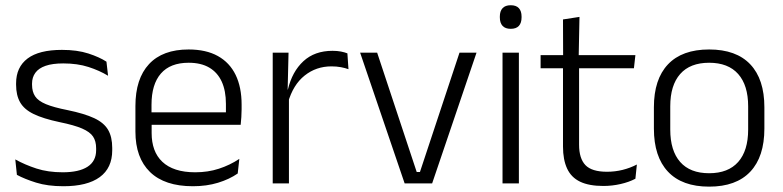

<svg xmlns="http://www.w3.org/2000/svg" viewBox="-20 -684 2921 716"><path d="M216.5 10.5Q157.5 10.5 114.5 -3Q71.5 -16.5 43 -32L37 -89.5Q73 -69.5 116 -55.5Q159 -41.5 214 -41.5Q274.5 -41.5 306.5 -62.2Q338.5 -83 338.5 -124V-131Q338.5 -157.5 327 -174.8Q315.5 -192 286 -204.8Q256.5 -217.5 202.5 -228.5Q141 -241.5 105.5 -258.8Q70 -276 55 -302.5Q40 -329 40 -368V-373Q40 -433.5 82.8 -465.8Q125.5 -498 211 -498Q268 -498 309.5 -484.5Q351 -471 377 -454L383 -401.5Q351 -421 310 -434.2Q269 -447.5 216 -447.5Q175.5 -447.5 149.8 -438.5Q124 -429.5 111.8 -412.5Q99.5 -395.5 99.5 -372.5V-368Q99.5 -342 111 -324.8Q122.5 -307.5 151.5 -295.5Q180.5 -283.5 231.5 -273.5Q294.5 -260.5 331 -243.5Q367.5 -226.5 383 -200Q398.5 -173.5 398.5 -132.5V-123.5Q398.5 -57.5 352 -23.5Q305.5 10.5 216.5 10.5Z M699.5 10.5Q594 10.5 539.5 -42.5Q485 -95.5 485 -193.5V-288.5Q485 -390.5 535.8 -445Q586.5 -499.5 683.5 -499.5Q748.5 -499.5 792.5 -475Q836.5 -450.5 858.8 -404.5Q881 -358.5 881 -294V-276.5Q881 -262 880 -247.5Q879 -233 877.5 -218.5H821.5Q822.5 -240.5 822.5 -260.2Q822.5 -280 822.5 -296.5Q822.5 -345.5 806.8 -379.8Q791 -414 760.2 -432Q729.5 -450 683.5 -450Q615 -450 580 -409.8Q545 -369.5 545 -293.5V-246L545.5 -238V-187.5Q545.5 -154 555.2 -127Q565 -100 585.2 -80.8Q605.5 -61.5 636.2 -51.5Q667 -41.5 708 -41.5Q755.5 -41.5 796.2 -54.8Q837 -68 872.5 -91.5L866.5 -37Q835.5 -15.5 793 -2.5Q750.5 10.5 699.5 10.5ZM864 -218.5H516.5V-265H864Z M1054 -301.5 1038.5 -348 1053.5 -350Q1069.5 -417 1111.5 -455.8Q1153.5 -494.5 1220 -494.5Q1237.5 -494.5 1251.5 -491.8Q1265.5 -489 1275.5 -485L1279.5 -426Q1267 -430.5 1251 -433.5Q1235 -436.5 1216 -436.5Q1159 -436.5 1116 -402.2Q1073 -368 1054 -301.5ZM1057.5 0H997V-487.5H1056L1052.5 -341L1057.5 -336Z M1534 -42.5H1546L1693.5 -487.5H1757L1591.5 0H1489L1323 -487.5H1386.5Z M1915 0H1854V-487.5H1915ZM1884.5 -576.5Q1864.5 -576.5 1854.2 -587.5Q1844 -598.5 1844 -619V-622.5Q1844 -642.5 1854.2 -653.5Q1864.5 -664.5 1884.5 -664.5Q1905 -664.5 1915 -653.5Q1925 -642.5 1925 -622.5V-619Q1925 -598.5 1915 -587.5Q1905 -576.5 1884.5 -576.5Z M2230 9.5Q2176.5 9.5 2143.2 -6.5Q2110 -22.5 2094.8 -55.5Q2079.5 -88.5 2079.5 -137.5V-455.5H2139.5V-144.5Q2139.5 -93 2163.2 -68.2Q2187 -43.5 2243.5 -43.5Q2273.5 -43.5 2301.8 -50.5Q2330 -57.5 2355 -70.5L2349.5 -17.5Q2326 -5 2294.5 2.2Q2263 9.5 2230 9.5ZM2344 -429.5H1996V-478.5H2349.5ZM2138 -471.5H2080L2079.5 -611.5L2141 -621Z M2624.5 12Q2523.5 12 2471 -43.8Q2418.5 -99.5 2418.5 -204.5V-284Q2418.5 -388.5 2471 -444Q2523.5 -499.5 2624.5 -499.5Q2725.5 -499.5 2778 -444Q2830.5 -388.5 2830.5 -284V-204.5Q2830.5 -99.5 2778 -43.8Q2725.5 12 2624.5 12ZM2624.5 -38Q2695.5 -38 2732.8 -80Q2770 -122 2770 -201V-287.5Q2770 -366 2732.8 -408Q2695.5 -450 2624.5 -450Q2553.5 -450 2516.5 -408Q2479.5 -366 2479.5 -287.5V-201Q2479.5 -122 2516.5 -80Q2553.5 -38 2624.5 -38Z"/></svg>

Font: Anek Devanagari Medium Light
Style: Regular
Weight: 300
Version: Version 1.003